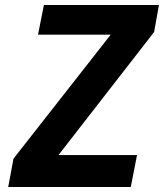

<svg xmlns="http://www.w3.org/2000/svg" viewBox="-20 -750 660 770"><path d="M156 -730 132.5 -611H424L34 -113.5L13 0H504.5L529.5 -128H214.5L598 -621.5L617.5 -730Z"/></svg>

Font: Monaspace Neon
Style: Bold Italic
Weight: 700
Italic angle: -11°
Designer: Riley Cran & the Lettermatic Team
Foundry: Lettermatic
Version: Version 1.200 (Monaspace Neon)